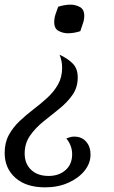

<svg xmlns="http://www.w3.org/2000/svg" viewBox="-20 -600 491 825"><path d="M314 -267Q314 -224 291 -191.5Q268 -159 234 -132Q200 -105 166 -77.5Q132 -50 109 -17Q86 16 86 60Q86 103 113.5 129.5Q141 156 189 156Q233 156 261.5 131Q290 106 290 63Q290 25 265 -5Q273 -8 281 -10.5Q289 -13 299 -13Q331 -13 350 8.5Q369 30 369 64Q369 102 343 134Q317 166 273 185.5Q229 205 174 205Q92 205 46 164Q0 123 0 57Q0 13 18 -20Q36 -53 64 -79.5Q92 -106 123.5 -130Q155 -154 183 -179.5Q211 -205 229 -236.5Q247 -268 247 -309Q247 -337 236 -365Q272 -348 293 -326.5Q314 -305 314 -267ZM230 -571Q242 -575 256 -577.5Q270 -580 283 -580Q304 -580 323 -570Q342 -560 342 -532Q342 -515 336 -498.5Q330 -482 325 -466Q313 -462 299 -459.5Q285 -457 272 -457Q251 -457 232 -467Q213 -477 213 -505Q213 -522 218.5 -538.5Q224 -555 230 -571Z"/></svg>

Font: Merienda Light
Style: Regular
Weight: 300
Designer: Eduardo Rodriguez Tunni
Foundry: Eduardo Rodriguez Tunni
Version: Version 2.001; ttfautohint (v1.8.4.7-5d5b)